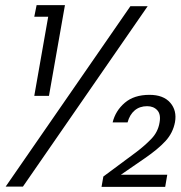

<svg xmlns="http://www.w3.org/2000/svg" viewBox="-20 -724 701 745"><path d="M486 -700H553L69 0H2ZM167 -659H113L122 -704H232L170 -352H113ZM417 -249Q428 -294 464 -325Q500 -356 560 -356Q614 -356 640.5 -325.5Q667 -295 659 -250Q651 -208 622 -176.5Q593 -145 542 -110L449 -46H629L621 1H374L381 -39L509 -134Q542 -159 567.5 -185.5Q593 -212 599 -248Q605 -280 590.5 -296Q576 -312 551 -312Q522 -312 502.5 -295.5Q483 -279 475 -249Z"/></svg>

Font: SVN-Poppins Light
Style: Italic
Weight: 300
Italic angle: -10°
Designer: Ninad Kale (Devanagari), Jonny Pinhorn (Latin)
Foundry: Indian Type Foundry
Version: Version 3.002 2017; ttfautohint (v1.8.3)